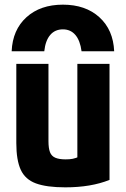

<svg xmlns="http://www.w3.org/2000/svg" viewBox="-20 -794 540 824"><path d="M250 -774Q347 -774 406.5 -720Q466 -666 470 -574H330Q324 -620 303.5 -644Q283 -668 250 -668Q216 -668 195.5 -644Q175 -620 170 -574H30Q34 -666 93.5 -720Q153 -774 250 -774ZM260 10Q180 10 134 -7Q88 -24 69 -65.5Q50 -107 50 -180V-520H188V-188Q188 -158 194.5 -141Q201 -124 217.5 -117Q234 -110 262 -110Q279 -110 292 -112.5Q305 -115 321.5 -122.5Q338 -130 364 -144L312 -58V-520H450V-22Q371 10 260 10Z"/></svg>

Font: M PLUS 1 Code
Style: Regular
Weight: 400
Designer: Coji Morishita
Foundry: UNDERFOREST DESIGN
Version: Version 1.005